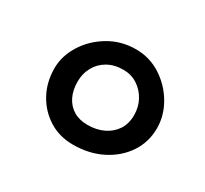

<svg xmlns="http://www.w3.org/2000/svg" viewBox="-83 -896 614 575"><g transform="rotate(30 224.0 -609.0)"><path d="M242 -780Q289 -780 328 -755Q367 -730 390.5 -690Q414 -650 414 -606Q414 -559 389 -521Q364 -483 320 -460.5Q276 -438 220 -438Q173 -438 136.5 -461Q100 -484 79 -522.5Q58 -561 58 -609Q58 -651 82.5 -690.5Q107 -730 149 -755Q191 -780 242 -780ZM240 -708Q208 -708 185 -694.5Q162 -681 150 -658.5Q138 -636 138 -609Q138 -579 149 -557Q160 -535 180 -523Q200 -511 228 -511Q259 -511 283 -522.5Q307 -534 321 -555Q335 -576 335 -606Q335 -634 322.5 -657Q310 -680 288.5 -694Q267 -708 240 -708Z"/></g></svg>

Font: Playpen Sans Thai
Style: Regular
Weight: 400
Designer: Sirin Gunkloy, Laura Meseguer, Veronika Burian, José Scaglione
Foundry: TypeTogether
Version: Version 2.000